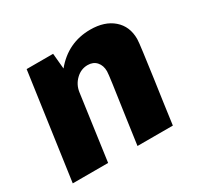

<svg xmlns="http://www.w3.org/2000/svg" viewBox="-118 -663 832 804"><g transform="rotate(-30 298.5 -260.5)"><path d="M555 -389Q555 -377 548.5 -328Q542 -279 532.5 -210.5Q523 -142 517 -102L503 0H332L349 -121Q365 -231 371.5 -278Q378 -325 378 -335Q378 -363 362.5 -380.5Q347 -398 320 -398Q288 -398 263.5 -374.5Q239 -351 234 -317L190 0H19L91 -511H219L226 -436Q296 -521 404 -521Q473 -521 514 -485.5Q555 -450 555 -389Z"/></g></svg>

Font: Chivo ExtraBold Italic
Style: Regular
Weight: 800
Italic angle: -8.05°
Designer: Hector Gatti
Foundry: Omnibus-Type
Version: Version 1.007